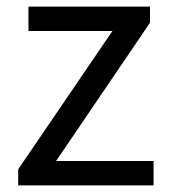

<svg xmlns="http://www.w3.org/2000/svg" viewBox="-20 -563 514 583"><path d="M35.2 0V-48.8L321.3 -468.8H66.4V-543H435.5V-494.1L150.4 -74.2H446.3V0Z"/></svg>

Font: Nasu
Style: Regular
Weight: 400
Designer: Ryoko NISHIZUKA (kana &amp; ideographs); Paul D. Hunt (Latin, Greek &amp; Cyrillic); Wenlong ZHANG (bopomofo); Sandoll C
Version: Version 2014.1215